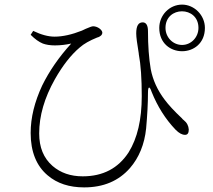

<svg xmlns="http://www.w3.org/2000/svg" viewBox="-20 -791 922 833"><path d="M345 22C429 22 495 -6 544 -62C583 -107 607 -165 614 -234C619 -291 622 -342 622 -389C622 -417 629 -419 638 -392C663 -330 697 -275 742 -228C757 -213 770 -206 783 -206C794 -206 799 -214 799 -229C798 -245 791 -259 777 -270C775 -271 772 -274 769 -278C736 -309 711 -336 694 -359C663 -400 643 -444 634 -491C626 -538 622 -593 622 -656C622 -681 614 -694 599 -694C580 -694 571 -678 571 -646C571 -630 575 -601 582 -559V-557C591 -510 595 -449 595 -374C595 -272 576 -191 538 -130C493 -61 427 -26 339 -26C286 -26 243 -41 208 -71C169 -105 150 -152 150 -212C150 -289 173 -367 218 -447C252 -507 288 -553 326 -585C344 -601 369 -615 401 -628C403 -629 404 -629 405 -629C418 -634 424 -641 424 -649C424 -661 404 -677 384 -677C379 -677 368 -673 352 -666C345 -663 340 -660 335 -658C292 -641 252 -632 217 -632C190 -632 159 -640 124 -657L113 -640C132 -621 149 -609 166 -602C180 -597 197 -594 218 -594C243 -594 266 -597 289 -602C236 -544 194 -483 163 -420C130 -349 113 -281 113 -214C113 -133 138 -71 187 -30C228 5 281 22 345 22ZM671 -670C671 -535 869 -535 869 -670C869 -725 823 -771 770 -771C715 -771 671 -725 671 -670ZM770 -596C730 -596 698 -629 698 -670C698 -766 841 -766 841 -670C841 -629 809 -596 770 -596Z"/></svg>

Font: AllPunType ExtraLight
Style: Regular
Weight: 280
Version: 1.0